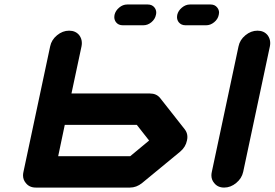

<svg xmlns="http://www.w3.org/2000/svg" viewBox="-20 -847 1240 867"><path d="M567.9 -141.6 653.3 -212.4 597.7 -283.2H272.5L242.7 -141.6ZM1142.6 -708.5Q1171.9 -708.5 1188.5 -688Q1200.2 -672.4 1200.2 -652.8Q1200.2 -645.5 1198.7 -637.7L1078.1 -70.8Q1071.8 -41.5 1046.6 -20.8Q1021.5 0 992.2 0Q962.9 0 946.8 -21Q934.6 -35.6 934.6 -55.2Q934.6 -62.5 936.5 -70.8L1057.1 -637.7Q1063 -667 1088.1 -687.7Q1113.3 -708.5 1142.6 -708.5ZM814.5 -262.7Q826.2 -247.6 826.2 -228.5Q826.2 -220.7 824.2 -212.4Q818.4 -183.1 793.5 -162.1L621.6 -20.5Q596.2 0 566.9 0H141.6Q112.3 0 96.2 -21Q84 -35.6 84 -55.2Q84 -62.5 85.9 -70.8L206.5 -637.7Q212.4 -667 237.5 -687.7Q262.7 -708.5 292 -708.5Q321.3 -708.5 337.9 -688Q349.6 -672.4 349.6 -652.8Q349.6 -645.5 348.1 -637.7L302.7 -424.8H657.2Q686.5 -424.8 703.1 -404.3ZM817.4 -732.9Q798.3 -732.9 787.1 -746.6Q779.3 -756.8 779.3 -770Q779.3 -774.4 780.3 -779.8Q784.7 -798.8 801.5 -812.7Q818.4 -826.7 837.4 -826.7H931.2Q950.2 -826.7 960.9 -813Q969.2 -802.7 969.2 -790Q969.2 -785.2 967.8 -779.8Q963.9 -760.3 947 -746.6Q930.2 -732.9 911.1 -732.9ZM534.2 -732.9Q514.6 -732.9 503.9 -746.6Q496.1 -756.8 496.1 -770Q496.1 -774.4 497.1 -779.8Q501.5 -798.8 518.1 -812.7Q534.7 -826.7 554.2 -826.7H647.5Q667 -826.7 677.7 -813Q685.5 -802.7 685.5 -790.5Q685.5 -785.2 684.1 -779.8Q680.2 -760.3 663.6 -746.6Q647 -732.9 627.4 -732.9Z"/></svg>

Font: Robtronika
Style: Italic
Weight: 400
Italic angle: -12°
Designer: GGBot
Version: 1.00